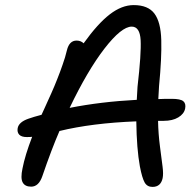

<svg xmlns="http://www.w3.org/2000/svg" viewBox="-20 -774 766 758"><path d="M85.9 -232.9Q64.9 -232.9 55.9 -242.4Q46.9 -252 49.8 -268.1Q54.2 -292 91.8 -305.2Q112.3 -312.5 144 -320.8Q146.5 -325.7 156.5 -348.1Q166.5 -370.6 169.7 -377.4Q172.9 -384.3 181.9 -404.3Q190.9 -424.3 194.6 -433.6Q198.2 -442.9 205.6 -460.7Q212.9 -478.5 217 -490.2Q221.2 -502 226.8 -517.6Q232.4 -533.2 236.6 -547.1Q240.7 -561 244.1 -575.2Q253.4 -613.8 282.2 -613.8Q299.3 -613.8 310.1 -603Q366.2 -681.2 413.6 -717.5Q460.9 -753.9 507.8 -753.9Q564.5 -753.9 589.6 -720.5Q614.7 -687 616.7 -616Q618.7 -544.9 607.9 -434.1Q606.4 -407.2 605 -382.8Q622.1 -383.8 658.2 -383.8Q692.4 -383.8 703.6 -374.5Q714.8 -365.2 710.9 -345.2Q706.5 -324.2 683.8 -310.5Q661.1 -296.9 626 -296.9H604Q605 -245.1 611.6 -195.1Q618.2 -145 621.8 -116.2Q625.5 -87.4 622.1 -70.8Q614.7 -36.1 582 -36.1Q561 -36.1 551 -53.7Q541 -71.3 532.2 -117.2Q519.5 -186.5 518.1 -294.9Q343.3 -288.1 214.8 -256.8Q183.6 -185.1 147 -78.1Q132.8 -37.1 103 -37.1Q78.6 -37.1 69.6 -53.7Q60.5 -70.3 68.8 -108.9Q78.6 -160.2 106.9 -233.9Q100.1 -232.9 85.9 -232.9ZM500 -668.9Q459.5 -668.9 392.3 -582Q325.2 -495.1 254.9 -348.1Q379.4 -372.6 520 -379.9Q521.5 -407.2 522.9 -431.2Q538.1 -562.5 535.2 -615.7Q532.2 -668.9 500 -668.9Z"/></svg>

Font: Shantell Sans Bouncy
Style: Italic
Weight: 400
Italic angle: -11.31°
Designer: Stephen Nixon, Anya Danilova, Shantell Martin
Foundry: Arrow Type
Version: Version 1.006;[9816181b4]